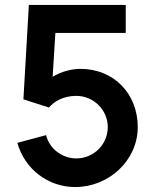

<svg xmlns="http://www.w3.org/2000/svg" viewBox="-20 -740 626 775"><path d="M304.5 -462C268 -462 227 -451 192.5 -430L203.5 -607H487.5V-720H96.5L74.5 -339L177.5 -306C197 -328.5 232.5 -353 288 -353C357 -353 415 -297 415 -227C415 -157.5 358.5 -100.5 288 -100.5C234 -100.5 180.5 -136.5 166 -194.5L50 -163.5C79.5 -57.5 174 15 283.5 15C419 15 536 -92 536 -227C536 -362 439.5 -462 304.5 -462Z"/></svg>

Font: Hauora
Style: Bold
Weight: 700
Designer: Wayne Shih
Foundry: WCYS
Version: Version 1.001;hotconv 1.0.109;makeotfexe 2.5.65596